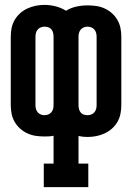

<svg xmlns="http://www.w3.org/2000/svg" viewBox="-20 -550 540 785"><path d="M159 215V119H199V5Q190 7 181 7.5Q172 8 162 8Q144 8 126.5 5.5Q109 3 92.5 -4.5Q76 -12 62.5 -24Q49 -36 40 -51.5Q31 -67 27.5 -84.5Q24 -102 24 -120V-400Q24 -418 27.5 -435.5Q31 -453 40 -468.5Q49 -484 62.5 -496Q76 -508 92.5 -515.5Q109 -523 126.5 -526.5Q144 -530 162 -530Q185 -530 208 -524Q231 -518 250 -506Q269 -518 292 -523Q315 -528 338 -528Q356 -528 373.5 -525.5Q391 -523 407.5 -515.5Q424 -508 437.5 -496Q451 -484 460 -468.5Q469 -453 472.5 -435.5Q476 -418 476 -400V-120Q476 -102 472.5 -84.5Q469 -67 460 -51.5Q451 -36 437.5 -24Q424 -12 407.5 -4.5Q391 3 373.5 6.5Q356 10 338 10Q328 10 319 9Q310 8 301 6V119H341V215ZM162 -79Q170 -79 177.5 -82Q185 -85 190 -91Q195 -97 197 -104.5Q199 -112 199 -120V-400Q199 -408 197 -416Q195 -424 190 -430Q185 -436 177.5 -438.5Q170 -441 162 -441Q154 -441 146.5 -438Q139 -435 134 -429Q129 -423 127 -415.5Q125 -408 125 -400V-120Q125 -112 127 -104.5Q129 -97 134 -91Q139 -85 146.5 -82Q154 -79 162 -79ZM338 -79Q346 -79 353.5 -82Q361 -85 366 -91Q371 -97 373 -104.5Q375 -112 375 -120V-400Q375 -408 373 -415.5Q371 -423 366 -429Q361 -435 353.5 -438Q346 -441 338 -441Q330 -441 322.5 -438Q315 -435 310 -429Q305 -423 303 -415.5Q301 -408 301 -400V-120Q301 -112 303 -104Q305 -96 310 -90Q315 -84 322.5 -81.5Q330 -79 338 -79Z"/></svg>

Font: Iosevka Gothic
Style: Bold
Weight: 700
Monospace: yes
Designer: Belleve Invis
Foundry: Belleve Invis
Version: Version 15.5.1; ttfautohint (v1.8.4)